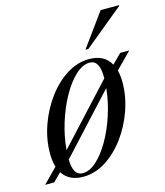

<svg xmlns="http://www.w3.org/2000/svg" viewBox="-143 -816 781 910"><g transform="rotate(-15 247.5 -361.0)"><path d="M323 -522Q397 -522 428 -466.5L473.5 -512H518L441 -434Q448 -408 448 -375Q448 -306 424 -237.8Q400 -169.5 358.8 -113.5Q317.5 -57.5 264.5 -23.8Q211.5 10 153.5 10Q83.5 10 52 -39.5L12.5 0H-32L37.5 -70.5Q28.5 -99 28.5 -137Q28.5 -206 52.5 -274.2Q76.5 -342.5 117.8 -398.5Q159 -454.5 212 -488.2Q265 -522 323 -522ZM321.5 -505Q286.5 -505 251.2 -472.2Q216 -439.5 185.5 -385Q155 -330.5 134.5 -264.5Q114 -198.5 108.5 -132.5L369.5 -415Q369.5 -416 369.5 -420Q369.5 -505 321.5 -505ZM155 -7Q189 -7 223.8 -38.5Q258.5 -70 288.5 -122.5Q318.5 -175 339.2 -239Q360 -303 366.5 -368L107 -86.5Q108.5 -7 155 -7ZM318 -569 436.5 -732H527L526 -728L332.5 -569Z"/></g></svg>

Font: Newsreader Display
Style: Italic
Weight: 400
Italic angle: -17°
Designer: Hugues Gentile
Foundry: Production Type
Version: Version 1.001